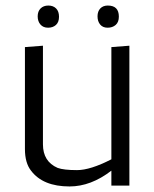

<svg xmlns="http://www.w3.org/2000/svg" viewBox="-20 -670 557 693"><path d="M188 -64Q210 -56 258 -56Q306 -56 382 -95V-500L447 -505V0H382V-54Q308 3 231 3Q135 3 92 -54Q70 -82 70 -132V-500L135 -505V-149Q135 -87 188 -64ZM153.5 -570Q136 -570 126 -581.5Q116 -593 116 -611Q116 -629 126.5 -639.5Q137 -650 154.5 -650Q172 -650 182.5 -639.5Q193 -629 193 -609.5Q193 -590 182 -580Q171 -570 153.5 -570ZM369 -650Q409 -650 409 -610Q409 -590 397.5 -580Q386 -570 368.5 -570Q351 -570 341.5 -581.5Q332 -593 332 -611Q332 -629 342 -639.5Q352 -650 369 -650Z"/></svg>

Font: Antic
Style: Regular
Weight: 400
Designer: Santiago Orozco
Foundry: Typemade
Version: Version 1.0012